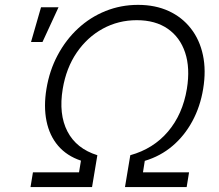

<svg xmlns="http://www.w3.org/2000/svg" viewBox="-20 -757 888 777"><path d="M103.5 0 113.3 -59.6H299.8L307.6 -106.9Q250.5 -126 215.3 -167Q180.2 -208 168.2 -267.1Q156.2 -326.2 168 -397.5Q180.2 -471.7 213.4 -533.9Q246.6 -596.2 295.9 -641.8Q345.2 -687.5 407.2 -712.4Q469.2 -737.3 538.6 -737.3Q608.4 -737.3 662.6 -712.4Q716.8 -687.5 752.4 -641.8Q788.1 -596.2 801.3 -533.9Q814.5 -471.7 802.2 -397.5Q790.5 -325.7 758.5 -266.6Q726.6 -207.5 678 -166.3Q629.4 -125 565.9 -106L558.6 -59.6H745.1L735.4 0H485.8L507.3 -128.9Q600.6 -154.8 659.9 -224.6Q719.2 -294.4 736.3 -397.5Q750 -481.9 729.2 -544.2Q708.5 -606.4 658.4 -640.9Q608.4 -675.3 533.7 -675.3Q459 -675.3 396 -640.9Q333 -606.4 290.5 -544.2Q248 -481.9 233.9 -397.5Q216.8 -294.9 252.9 -225.1Q289.1 -155.3 374 -128.9L352.5 0ZM105.5 -586.9 146 -727.5H216.8L151.9 -586.9Z"/></svg>

Font: Inter Light
Style: Italic
Weight: 300
Italic angle: -9.3988°
Designer: Rasmus Andersson
Foundry: rsms
Version: Version 4.001;git-66647c0bb